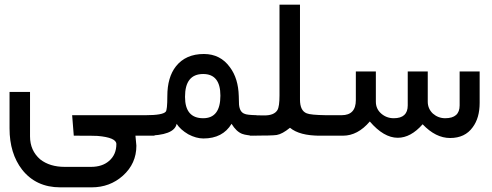

<svg xmlns="http://www.w3.org/2000/svg" viewBox="-20 -583 2112 825"><path d="M21 -31V-188H109V3Q109 64 153 102Q194 134 258 134H371Q419 134 448 109Q480 82 480 36Q480 8 399 1Q390 0 297 0L290 -88H644V0H562L566 43Q566 120 508 172Q452 222 374 222H239Q135 222 75 146Q21 76 21 -31Z M606 0V-88Q679 -88 692 -103Q699 -110 699 -170Q699 -251 736 -298Q778 -351 856 -351Q927 -351 968 -294Q1004 -246 1006 -170Q1007 -147 1007 -134Q1010 -101 1031 -94Q1040 -89 1083 -88V0Q1041 0 1020 -8Q995 -18 975 -51Q937 12 854 12Q823 12 789 -6Q755 -26 739 -51Q729 0 606 0ZM775 -167Q775 -75 853 -75Q927 -75 927 -172Q927 -265 853 -265Q775 -265 775 -167Z M1053 0V-88Q1077 -87 1116 -87Q1158 -87 1172 -110Q1181 -125 1181 -173V-563H1269V-155Q1269 -107 1298 -96Q1314 -89 1380 -88V0H1354Q1267 0 1226 -34Q1193 -7 1169 -3Q1152 0 1053 0Z M1454 0H1342V-88H1448Q1509 -88 1509 -153V-276H1595V-146Q1595 -115 1618 -95Q1641 -75 1672 -75Q1732 -75 1732 -130V-276H1818V-146Q1818 -116 1840 -95Q1863 -75 1893 -75Q1955 -75 1955 -130V-276H2041V-141Q2041 -76 2011 -36Q1978 10 1914 10Q1852 10 1796 -49Q1745 9 1689 9Q1629 9 1569 -61Q1517 0 1454 0Z"/></svg>

Font: Yekan
Style: Regular
Weight: 400
Designer: ParsMizban Co
Foundry: ParsMizban Co
Version: Version 2.000